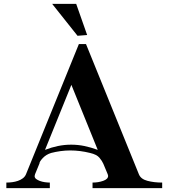

<svg xmlns="http://www.w3.org/2000/svg" viewBox="-20 -994 878 998"><path d="M13 -45Q28 -45 43.5 -47Q59 -49 73.5 -54Q88 -59 99 -67.5Q110 -76 115 -88L390 -765H427L702 -88Q712 -63 746.5 -54Q781 -45 823 -45V-16H461V-45Q491 -45 516.5 -54Q542 -63 542 -80Q542 -82 540 -88L517 -143Q511 -157 497 -174Q483 -191 448 -199Q396 -212 345 -212Q320 -212 294.5 -208.5Q269 -205 246 -199Q220 -191 202.5 -172.5Q185 -154 185 -144L162 -88Q160 -82 160 -79Q160 -70 167.5 -64Q175 -58 187 -53.5Q199 -49 213 -47Q227 -45 239 -45V-16H13ZM214 -215Q247 -228 281 -235Q315 -242 350 -242Q385 -242 419 -235Q453 -228 488 -215Q452 -303 419.5 -384Q387 -465 351 -553ZM251 -974H376L433 -812L383 -808Z"/></svg>

Font: CatShop
Style: Regular
Weight: 400
Designer: Peter Wiegel
Foundry: Peter Wiegel
Version: Version 1.000 2009 initial release